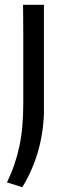

<svg xmlns="http://www.w3.org/2000/svg" viewBox="-20 -560 278 800"><path d="M9 200Q27 163 39.5 126.5Q52 90 60.5 50.5Q69 11 73 -33.5Q77 -78 77 -133Q77 -138 77 -166Q77 -194 77 -234Q77 -274 77 -321.5Q77 -369 77 -412.5Q77 -456 76.5 -490.5Q76 -525 76 -540H163V-86Q160 -2 137.5 74.5Q115 151 73 220Z"/></svg>

Font: Encode Sans
Style: Regular
Weight: 400
Designer: Pablo Impallari, Andres Torresi
Foundry: Pablo Impallari, Andres Torresi
Version: Version 1.000; ttfautohint (v1.00) -l 8 -r 50 -G 200 -x 14 -